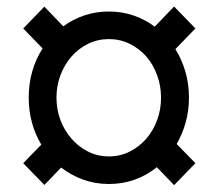

<svg xmlns="http://www.w3.org/2000/svg" viewBox="-20 -547 640 581"><path d="M454.6 -41 506.8 13.2 571.3 -53.2 514.6 -111.3Q532.2 -141.6 542 -177Q551.8 -212.4 551.8 -251.5Q551.8 -293 541 -330.1Q530.3 -367.2 510.7 -398.4L571.3 -460.9L506.8 -527.3L448.2 -466.3Q418.9 -488.3 383.8 -500.2Q348.6 -512.2 309.6 -512.2Q270.5 -512.2 235.6 -500.5Q200.7 -488.8 171.4 -467.3L114.3 -526.9L50.3 -460.9L108.9 -400.4Q88.4 -368.7 77.6 -331.1Q66.9 -293.5 66.9 -251.5Q66.9 -211.9 76.7 -176Q86.4 -140.1 105 -109.4L50.3 -53.2L114.3 12.7L165 -40Q195.3 -16.6 231.7 -3.4Q268.1 9.8 309.6 9.8Q351.1 9.8 387.7 -3.4Q424.3 -16.6 454.6 -41ZM150.9 -251.5Q150.9 -287.6 163.1 -319.8Q175.3 -352.1 196.8 -376.5Q217.8 -400.4 246.8 -414.6Q275.9 -428.7 309.6 -428.7Q343.3 -428.7 372.1 -414.6Q400.9 -400.4 422.4 -376.5Q443.4 -352.1 455.3 -319.8Q467.3 -287.6 467.3 -251.5Q467.3 -215.3 455.3 -183.1Q443.4 -150.9 422.4 -127Q400.9 -102.5 372.1 -88.1Q343.3 -73.7 309.6 -73.7Q275.9 -73.7 246.8 -88.1Q217.8 -102.5 196.8 -127Q175.3 -150.9 163.1 -183.1Q150.9 -215.3 150.9 -251.5Z"/></svg>

Font: RobotoMono Nerd Font
Style: Regular
Weight: 400
Monospace: yes
Designer: Google
Version: Version 3.000;Nerd Fonts 3.2.1